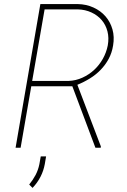

<svg xmlns="http://www.w3.org/2000/svg" viewBox="-20 -731 627 950"><path d="M337.9 -304.2H134.8L82 0H57.1L179.7 -710.9H364.7Q407.2 -710 442.6 -693.8Q478 -677.7 502 -650.1Q525.9 -622.6 536.4 -585.7Q546.9 -548.8 539.6 -505.9Q533.7 -469.2 517.6 -439.5Q501.5 -409.7 478 -385.5Q454.6 -361.3 425 -343Q395.5 -324.7 362.8 -311.5L479 -6.8L478.5 0H452.1ZM139.2 -330.6H319.8Q355.5 -332 387.7 -346.7Q419.9 -361.3 445.6 -385Q471.2 -408.7 488.8 -439.9Q506.3 -471.2 513.2 -505.9Q520 -543.5 511.7 -575.7Q503.4 -607.9 483.2 -631.6Q462.9 -655.3 432.4 -669.4Q401.9 -683.6 364.7 -684.6H200.7ZM201.7 80.6Q189.5 147.5 141.1 198.7L124.5 182.1Q143.1 159.2 156 134.8Q168.9 110.4 174.8 81.5L181.6 43H208Z"/></svg>

Font: Roboto Mono Thin
Style: Italic
Weight: 250
Designer: Google
Version: Version 2.000985; 2015; ttfautohint (v1.3)